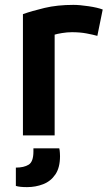

<svg xmlns="http://www.w3.org/2000/svg" viewBox="-20 -555 451 787"><path d="M74 0V-497Q110 -510 162.5 -522.5Q215 -535 281 -535Q306 -535 343 -529.5Q380 -524 401 -516L379 -408Q361 -413 334.5 -418Q308 -423 275 -423Q255 -423 234 -419.5Q213 -416 204 -413V0ZM91 212Q60 212 45 207V132Q78 132 97.5 120Q117 108 117 66V53H223Q225 62 225.5 72Q226 82 226 85Q226 132 207 160Q188 188 157 200Q126 212 91 212Z"/></svg>

Font: Ubuntu Sans
Style: Bold
Weight: 700
Designer: Dalton Maag Ltd
Foundry: Dalton Maag Ltd
Version: Version 1.006; ttfautohint (v1.8.4.7-5d5b)